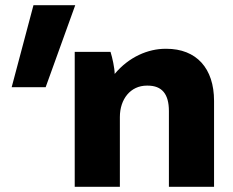

<svg xmlns="http://www.w3.org/2000/svg" viewBox="-20 -720 897 740"><path d="M25 -384H156L270 -700H109ZM268 0H442V-269C442 -338 483 -390 546 -390H549C604 -390 631 -358 631 -292V0H805V-331C805 -457 737 -532 621 -532H618C551 -532 477 -501 422 -435C422 -457 413 -498 406 -520H268Z"/></svg>

Font: Fixel Display ExtraBold
Style: Regular
Weight: 800
Designer: AlfaBravo + MacPaw
Foundry: Kyrylo Tkachov, Marchela Mozhyna, Serhii Makarenko, Maria Weinstein, Zakhar Kryvoshyya
Version: Version 1.211